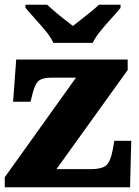

<svg xmlns="http://www.w3.org/2000/svg" viewBox="-20 -786 582 806"><path d="M0 0V-42L299 -460H195Q163 -460 146 -449.5Q129 -439 118 -398L108 -359H35L48 -536H516V-492L217 -76H362Q404 -76 423.5 -90Q443 -104 453 -156L460 -195H531L526 0ZM204 -606Q194 -629 172 -655.5Q150 -682 126.5 -708Q103 -734 87 -753V-766H178Q189 -756 208.5 -739Q228 -722 249.5 -705.5Q271 -689 286 -677Q301 -689 322.5 -705.5Q344 -722 364.5 -739Q385 -756 395 -766H486V-753Q471 -734 447 -708Q423 -682 401.5 -655.5Q380 -629 369 -606Z"/></svg>

Font: Noto Serif Black
Style: Regular
Weight: 900
Designer: Monotype Design Team
Foundry: Monotype Imaging Inc.
Version: Version 2.014; ttfautohint (v1.8.4.7-5d5b)